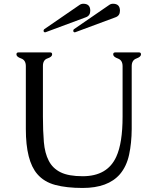

<svg xmlns="http://www.w3.org/2000/svg" viewBox="-20 -958 799 998"><path d="M218.3 -791Q216.3 -790 214.8 -790Q206.5 -790 206.5 -798.8Q206.5 -802.7 210 -806.2L393.1 -932.1Q402.3 -938.5 413.1 -938.5Q449.2 -938.5 449.2 -902.3Q449.2 -876.5 426.3 -868.2ZM372.6 -791Q370.6 -790 369.1 -790Q360.8 -790 360.8 -798.8Q360.8 -802.7 364.3 -806.2L547.4 -932.1Q556.2 -938.5 567.4 -938.5Q603.5 -938.5 603.5 -902.3Q603.5 -876.5 580.6 -868.2ZM114.3 -287.1V-614.3Q114.3 -645.5 89.8 -654.1Q65.4 -662.6 65.4 -675.3Q65.4 -685.5 75.7 -685.5H241.2Q251 -685.5 251 -675.3Q251 -662.6 227.1 -654.5Q203.1 -646.5 203.1 -615.2V-352.1Q203.1 -277.3 208 -219.7Q212.9 -162.1 233.4 -122.6Q253.4 -83 294.9 -62.5Q336.4 -42 409.7 -42Q538.6 -42 584.5 -143.6Q617.2 -214.8 617.2 -352.1V-613.8Q617.2 -645 592.8 -653.8Q568.4 -662.6 568.4 -675.3Q568.4 -685.5 578.6 -685.5H703.1Q712.9 -685.5 712.9 -675.3Q712.9 -662.6 688.7 -653.8Q664.6 -645 664.6 -613.8V-287.1Q664.1 -214.4 651.1 -154.1Q638.2 -93.8 603.5 -52.7Q541.5 19 409.7 19Q326.2 19 267.6 3.4Q209 -12.2 173.8 -53.2Q114.3 -122.1 114.3 -287.1Z"/></svg>

Font: Caudex
Style: Regular
Weight: 400
Version: Version 1.01